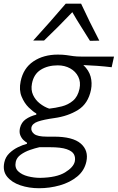

<svg xmlns="http://www.w3.org/2000/svg" viewBox="-33 -796 624 1018"><path d="M174 202Q120.5 202 74.8 186.5Q29 171 4.5 140.5Q-20 110 -10 64.5Q-4 36.5 16.2 16.8Q36.5 -3 62.2 -15.5Q88 -28 110 -33.5V-39.5Q103 -43 92.2 -52.8Q81.5 -62.5 74.8 -78.5Q68 -94.5 73 -117.5Q80 -147 103.2 -163.5Q126.5 -180 159.5 -188V-194.5Q142.5 -203.5 119.2 -226.2Q96 -249 81.5 -284Q67 -319 76.5 -365Q91 -435 144.5 -470.8Q198 -506.5 273.5 -506.5Q300.5 -506.5 319 -503.8Q337.5 -501 355.5 -498.5Q373.5 -496 398.5 -496H571.5L559 -439.5Q521 -444 483.8 -446.8Q446.5 -449.5 409 -451Q438.5 -423 447.5 -389.8Q456.5 -356.5 449.5 -320Q434.5 -246.5 381 -213.2Q327.5 -180 255.5 -170Q198 -162 168 -151.5Q138 -141 133.5 -120Q130 -100.5 147.8 -86Q165.5 -71.5 215 -71.5H252.5Q353 -71.5 395.2 -34.8Q437.5 2 425 60.5Q414.5 109 376.2 140.2Q338 171.5 284.2 186.8Q230.5 202 174 202ZM228 -220Q261 -223.5 294.8 -232Q328.5 -240.5 354 -262Q379.5 -283.5 388.5 -325Q396 -361 382 -389.2Q368 -417.5 339 -433.5Q310 -449.5 273.5 -449.5Q220.5 -449.5 183.2 -426.2Q146 -403 136.5 -353Q130 -319.5 142.2 -292.8Q154.5 -266 178 -247.5Q201.5 -229 228 -220ZM180 147Q267 145.5 311.8 118.2Q356.5 91 363.5 60.5Q368 39.5 359.2 22.5Q350.5 5.5 320.5 -5Q290.5 -15.5 231 -15.5H176Q153.5 -10.5 126 -1Q98.5 8.5 77 24Q55.5 39.5 50.5 62Q44 93.5 63.2 112Q82.5 130.5 115 138.8Q147.5 147 180 147ZM444 -579.5Q420.5 -617.5 396.5 -655.2Q372.5 -693 350.5 -731.5Q314 -693 277 -656Q240 -619 200.5 -581H143Q231.5 -678 315.5 -776.5H397Q419 -729 443.5 -679.2Q468 -629.5 493.5 -580.5Z"/></svg>

Font: Commissioner Flair Light
Style: Italic
Weight: 300
Italic angle: -12°
Designer: Kostas Bartsokas
Foundry: Kostas Bartsokas
Version: Version 1.000; ttfautohint (v1.8.3)